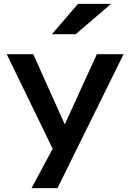

<svg xmlns="http://www.w3.org/2000/svg" viewBox="-20 -779 679 999"><path d="M15 -497H153L317 -132L484 -497H623L279 200H144L254 -5ZM250 -601 386 -759H558L374 -601Z"/></svg>

Font: Syne Modified
Style: Bold
Weight: 700
Designer: Lucas Descroix
Foundry: Bonjour Monde
Version: Version 2.200